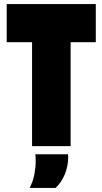

<svg xmlns="http://www.w3.org/2000/svg" viewBox="-20 -720 505 946"><path d="M452 -512H328V0H138V-512H13V-700H452ZM126 206Q143 173 149.5 138.5Q156 104 156 73Q156 64 155.5 55.5Q155 47 154 40H315Q316 46 316 53Q316 98 299.5 138.5Q283 179 254 206Z"/></svg>

Font: Georama Condensed Black
Style: Regular
Weight: 900
Width: 3
Designer: Jean-Baptiste Levee
Foundry: Production Type
Version: Version 1.000